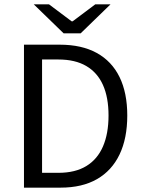

<svg xmlns="http://www.w3.org/2000/svg" viewBox="-20 -861 655 881"><path d="M90 0V-656H254Q355 -656 424 -618Q493 -580 528.5 -507.5Q564 -435 564 -331Q564 -226 528.5 -152Q493 -78 425 -39Q357 0 258 0ZM173 -68H248Q325 -68 376 -99Q427 -130 452.5 -189Q478 -248 478 -331Q478 -414 452.5 -471Q427 -528 376 -558Q325 -588 248 -588H173ZM272 -708 135 -841H205L309 -763H313L417 -841H487L350 -708Z"/></svg>

Font: Mada
Style: Regular
Weight: 400
Designer: Khaled Hosny
Version: Version 1.5